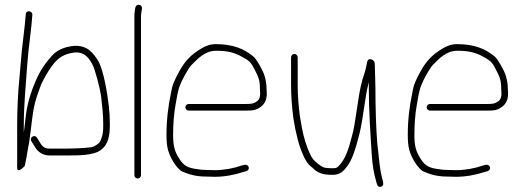

<svg xmlns="http://www.w3.org/2000/svg" viewBox="-20 -696 2141 783"><path d="M85 -637 84 -625C80 -576.9 74.2 -539 69 -489L64 -433C62.7 -415 61.2 -397.7 59.5 -381C53.1 -317.1 50 -249.4 50 -182V-12C50 13.1 77.3 -15.3 81 -19C83 -30.3 85.3 -42 88 -54L94 -90C103.8 -133.9 107.7 -196.8 116 -245C123.8 -290 135.3 -316.5 148 -352C154.9 -366.9 164.2 -384.6 172 -397C199.5 -441 221.3 -474.5 285 -482C325 -484.9 343.3 -458.5 357 -433C367.5 -415 388.2 -332.5 392 -306C396.4 -262 401 -234.2 401 -189C401 -177.7 400.7 -167.7 400 -159C398.7 -144.3 393.1 -130.9 389 -120C385.1 -111 365.4 -98.3 355 -96C329.7 -91.8 277.6 -90 245 -90H183C164.2 -90 153.9 -96.1 144 -113L131 -134C121.6 -150 98.7 -136 108 -120L121 -99C134.6 -75.4 154.7 -62 183 -62H245C298 -62 359.8 -61.1 391 -84C420.5 -106.2 428 -137.9 428 -189C428 -213.2 426.6 -240.1 424 -262C417.8 -314.4 403.1 -407.7 381 -447C359.4 -480.6 336.9 -511.7 282 -509C245 -504.9 225.1 -496.3 202 -479C169.6 -446.6 142.7 -408.8 124 -362C108.4 -325.6 98.4 -296.9 89 -250C84.4 -222.5 81.7 -186.5 77 -156V-182C77 -267.7 85.3 -351.2 91 -431L96 -487C101.4 -537 107.3 -575.7 111 -624L112 -636C112 -653.2 85 -655.8 85 -637Z M541.5 32C548.5 32 555 25.9 555 19V-629C555 -635 555.7 -641.7 557 -649L559 -661C559.7 -664.3 558.8 -667.7 556.5 -671C549.4 -681.1 533.9 -676.2 532 -665L530 -654C528.7 -645.3 528 -637 528 -629V19C528 25.9 534.5 32 541.5 32Z M749 -245H985C1012.4 -245 1026.2 -247 1044 -261C1060.5 -272.7 1068 -291.3 1068 -314C1068 -319.3 1067.7 -326.3 1067 -335C1067 -354.8 1063 -374 1058 -389.5C1051.9 -408.5 1027.3 -453.7 1014 -465C976.1 -497.1 929.2 -516 860 -516C835 -516 816.3 -507.4 799 -497C759.9 -473.5 734.7 -448 711 -405C692.8 -369.9 683.4 -355 677 -315C666 -262.4 659 -208.6 659 -146C659 -93.2 666.2 -70.8 688 -34C699.3 -16.7 710 -4.7 720 2C747.1 14.6 779 24 818 24C830.7 24.7 843 25 855 25C897 25 938.1 16.6 970 6L985 2C1002.2 -4.9 994.8 -27 977 -24L962 -20C932.9 -9.6 893.3 -2 855 -2C843 -2 831 -2.3 819 -3C807.7 -3 796.7 -4 786 -6C746.8 -10.9 729.5 -19.1 711 -49C691.6 -79.4 686 -101.2 686 -146.5C686 -188.5 689 -230.3 695.5 -266.5C700 -291.5 704.9 -327.2 714 -348C721.4 -369 746.9 -415.7 761 -431C785.1 -455.1 815 -489 861 -489C908.7 -489 935.3 -482 967 -464.5C994.1 -449.5 1002.4 -444.1 1017 -415C1032.1 -384.9 1040 -372.8 1040 -335C1040.7 -326.3 1041 -319.3 1041 -314C1041 -301.7 1037.9 -289.6 1028 -283C1015.5 -273.3 1005.6 -272 985 -272H749C742.1 -272 736 -265.5 736 -258.5C736 -251.5 742.1 -245 749 -245Z M1167 -462V-350C1167 -303.6 1170.7 -259.4 1176 -217L1184 -171C1190.5 -141.1 1197.3 -110.8 1207.5 -85C1219.8 -53.9 1229.7 -29.7 1254 -12C1273.7 7.7 1292.9 17 1333 17C1367.9 18.2 1381 1.5 1396 -18C1416.4 -44.6 1431.4 -93.6 1441 -132C1461.2 -200.7 1465.8 -292.6 1484 -361V-339C1484 -246 1490.8 -148.5 1496 -66C1498.5 -23.8 1504.9 13.2 1515 47C1517.2 56.9 1520.8 69 1533.5 65.5C1545.7 62.2 1543.5 51.4 1541 40C1527.5 -4.9 1526 -53.4 1519 -107C1513.3 -172.1 1511 -264.1 1511 -338.5C1511 -368.6 1509 -387.9 1509 -412C1509 -422 1508.7 -431 1508 -439C1508 -450 1484.6 -464.6 1478 -446C1474.2 -428.8 1471.4 -412.1 1466 -396C1454.1 -363.3 1446.9 -326.9 1441 -287L1433 -235C1428.6 -206.4 1422.7 -163.2 1415 -140C1403 -92.1 1388.3 -42.8 1357 -15C1353 -11 1345.3 -9.3 1334 -10C1309.7 -10 1300.4 -11.1 1288 -20C1270.4 -31 1253.3 -46.3 1245 -67C1230.1 -96.8 1218.1 -137 1211 -176L1203 -222C1197.6 -261.9 1194 -306.1 1194 -350V-462C1194 -469.7 1188 -476 1180.5 -476C1173 -476 1167 -469.7 1167 -462Z M1733 -245H1969C1996.4 -245 2010.2 -247 2028 -261C2044.5 -272.7 2052 -291.3 2052 -314C2052 -319.3 2051.7 -326.3 2051 -335C2051 -354.8 2047 -374 2042 -389.5C2035.9 -408.5 2011.3 -453.7 1998 -465C1960.1 -497.1 1913.2 -516 1844 -516C1819 -516 1800.3 -507.4 1783 -497C1743.9 -473.5 1718.7 -448 1695 -405C1676.8 -369.9 1667.4 -355 1661 -315C1650 -262.4 1643 -208.6 1643 -146C1643 -93.2 1650.2 -70.8 1672 -34C1683.3 -16.7 1694 -4.7 1704 2C1731.1 14.6 1763 24 1802 24C1814.7 24.7 1827 25 1839 25C1881 25 1922.1 16.6 1954 6L1969 2C1986.2 -4.9 1978.8 -27 1961 -24L1946 -20C1916.9 -9.6 1877.3 -2 1839 -2C1827 -2 1815 -2.3 1803 -3C1791.7 -3 1780.7 -4 1770 -6C1730.8 -10.9 1713.5 -19.1 1695 -49C1675.6 -79.4 1670 -101.2 1670 -146.5C1670 -188.5 1673 -230.3 1679.5 -266.5C1684 -291.5 1688.9 -327.2 1698 -348C1705.4 -369 1730.9 -415.7 1745 -431C1769.1 -455.1 1799 -489 1845 -489C1892.7 -489 1919.3 -482 1951 -464.5C1978.1 -449.5 1986.4 -444.1 2001 -415C2016.1 -384.9 2024 -372.8 2024 -335C2024.7 -326.3 2025 -319.3 2025 -314C2025 -301.7 2021.9 -289.6 2012 -283C1999.5 -273.3 1989.6 -272 1969 -272H1733C1726.1 -272 1720 -265.5 1720 -258.5C1720 -251.5 1726.1 -245 1733 -245Z"/></svg>

Font: Take Off
Style: Regular, Eh
Weight: 400
Foundry: Cannot Into Space Fonts
Version: Version 0.89